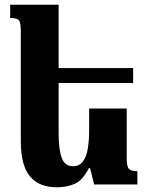

<svg xmlns="http://www.w3.org/2000/svg" viewBox="-20 -780 628 812"><path d="M516 -321V-107Q516 -74 526 -65Q536 -56 561 -56V0H378L361 -69H356Q330 -18 297 -3Q264 12 219 12Q145 12 106.5 -34.5Q68 -81 68 -182V-648Q68 -683 60.5 -693.5Q53 -704 23 -704V-760H228V-492H543V-429H228V-213Q228 -148 241 -112.5Q254 -77 289 -77Q316 -77 331 -97.5Q346 -118 351.5 -152.5Q357 -187 357 -229V-321Z"/></svg>

Font: Noto Serif Armenian SemiCondensed ExtraBold
Style: Regular
Weight: 800
Width: 4
Designer: Monotype Design Team
Foundry: Monotype Imaging Inc.
Version: Version 2.008; ttfautohint (v1.8.4.7-5d5b)